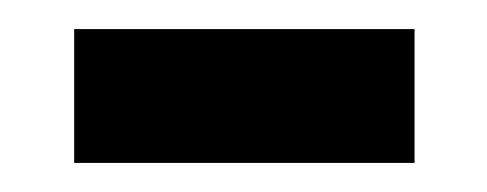

<svg xmlns="http://www.w3.org/2000/svg" viewBox="-20 -335 335 132"><path d="M31 -223H265V-315H31Z"/></svg>

Font: Noto Sans Gujarati UI Condensed Medium
Style: Regular
Weight: 500
Width: 3
Designer: Jelle Bosma - Monotype Design Team, Universal Thirst
Foundry: Monotype Imaging Inc.
Version: Version 2.106